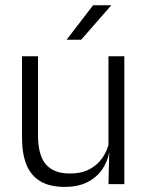

<svg xmlns="http://www.w3.org/2000/svg" viewBox="-20 -702 565 732"><path d="M64 -487.5H125V-181.5Q125 -138.5 136.8 -106.8Q148.5 -75 175.5 -57.8Q202.5 -40.5 248 -40.5Q290.5 -40.5 321.2 -56.8Q352 -73 371.2 -101.2Q390.5 -129.5 397 -164.5L409.5 -120H396Q389.5 -84.5 368.8 -54.8Q348 -25 312.8 -7.2Q277.5 10.5 227 10.5Q168.5 10.5 132.8 -11.5Q97 -33.5 80.5 -75Q64 -116.5 64 -175.5ZM393.5 -487.5H454V0H393.5L396.5 -120.5L393.5 -123.5ZM235 -552 335 -682H403.5V-681L289.5 -550.5H235Z"/></svg>

Font: Anek Kannada Medium Light
Style: Regular
Weight: 300
Version: Version 1.003